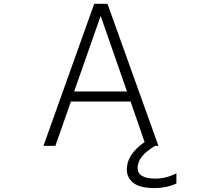

<svg xmlns="http://www.w3.org/2000/svg" viewBox="-20 -751 1040 990"><path d="M362.3 -279.3H634.8L499 -668.9ZM777.3 218.8Q700.2 218.8 667 191.4Q633.8 164.1 633.8 123Q633.8 44.9 725.6 -18.6L653.3 -227.5H345.7L265.6 1H204.1L465.8 -731.4H534.2L796.9 1H780.3Q690.4 52.7 689.5 114.3Q689.5 169.9 781.2 169.9Q836.9 169.9 889.6 142.6V195.3Q836.9 218.8 777.3 218.8Z"/></svg>

Font: GenEi Gothic M Light
Style: Regular
Weight: 300
Designer: o_tamon (Modified); [Source Han Sans]
Ryoko NISHIZUKA  (kana & ideographs); Paul D. Hunt (Latin, Greek & Cyrillic); Wenl
Version: Version 1.1a;Original Version 1.004